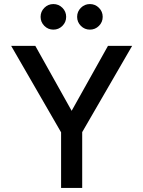

<svg xmlns="http://www.w3.org/2000/svg" viewBox="-20 -926 706 946"><path d="M287.5 -798.5Q269 -780 243 -780Q217 -780 198.5 -798.5Q180 -817 180 -843Q180 -869 198.5 -887.5Q217 -906 243 -906Q269 -906 287.5 -887.5Q306 -869 306 -843Q306 -817 287.5 -798.5ZM467.5 -798.5Q449 -780 423 -780Q397 -780 378.5 -798.5Q360 -817 360 -843Q360 -869 378.5 -887.5Q397 -906 423 -906Q449 -906 467.5 -887.5Q486 -869 486 -843Q486 -817 467.5 -798.5ZM281 0V-274L35 -700H154L333 -380L512 -700H631L385 -275V0Z"/></svg>

Font: Overpass Light
Style: Bold
Weight: 600
Designer: Delve Withrington, Thomas Jockin
Foundry: Delve Fonts
Version: Version 3.000;DELV;Overpass